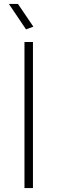

<svg xmlns="http://www.w3.org/2000/svg" viewBox="-20 -953 291 973"><path d="M104 -740H147V0H104ZM112 -804 25 -933H71L149 -818Z"/></svg>

Font: Encode Sans Wide
Style: Thin
Weight: 100
Designer: Pablo Impallari, Andres Torresi
Foundry: Pablo Impallari, Andres Torresi
Version: Version 1.000; ttfautohint (v1.00) -l 8 -r 50 -G 200 -x 14 -